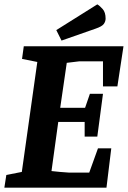

<svg xmlns="http://www.w3.org/2000/svg" viewBox="-33 -860 586 880"><path d="M249 -674 225 -722 413 -840Q425 -833 438 -818Q451 -803 451 -775Q451 -762 443 -750.5Q435 -739 406 -729ZM-4 -58 67 -72 138 -576 68 -590 76 -648H533L505 -464H439V-579H331L273 -572L243 -366H357L379 -430H439L413 -234H355V-301H234L203 -76Q222 -74 242 -72Q262 -70 282 -69H376L416 -180H477L455 0H-13Z"/></svg>

Font: Faustina VF Beta
Style: Italic
Weight: 400
Italic angle: -8°
Designer: Alfonso Garcia
Foundry: Omnibus-Type
Version: Version 1.006